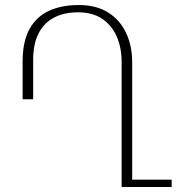

<svg xmlns="http://www.w3.org/2000/svg" viewBox="-20 -744 708 764"><path d="M488 0V-29H663V0ZM293 -724Q363 -724 410 -694.5Q457 -665 481.5 -613.5Q506 -562 506 -496V0H464V-497Q464 -553 445 -597.5Q426 -642 387.5 -668.5Q349 -695 291 -695Q236 -695 196 -674.5Q156 -654 134 -612Q112 -570 112 -505V-349H70V-499Q70 -580 98 -629.5Q126 -679 176 -701.5Q226 -724 293 -724Z"/></svg>

Font: Noto Serif Armenian ExtraLight
Style: Regular
Weight: 250
Version: Version 2.007